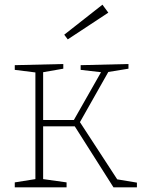

<svg xmlns="http://www.w3.org/2000/svg" viewBox="-20 -799 607 819"><path d="M321 -278 480 -34 564 -20V0H464L299 -260H164V-35L264 -21V0H43V-21L131 -35V-490L43 -501V-521L250 -526V-506L164 -491V-287H295L411 -491L324 -501V-521L528 -526V-506L442 -492ZM442 -745 269 -631 254 -651 417 -779Z"/></svg>

Font: Bitter Pro ExtraLight
Style: Regular
Weight: 275
Designer: Sol Matas, and Bitter project Authors
Foundry: Sol Matas
Version: Version 1.010